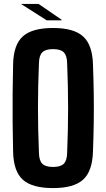

<svg xmlns="http://www.w3.org/2000/svg" viewBox="-20 -952 543 981"><path d="M251 9Q144 9 96.5 -34Q49 -77 47 -177Q45 -259 44.5 -330Q44 -401 44.5 -472Q45 -543 47 -624Q49 -723 96.5 -766Q144 -809 251 -809Q357 -809 404.5 -766Q452 -723 455 -624Q458 -542 459 -471Q460 -400 459 -329Q458 -258 455 -177Q452 -77 404.5 -34Q357 9 251 9ZM251 -99Q289 -99 305.5 -115Q322 -131 323 -170Q328 -291 328 -400Q328 -509 323 -630Q322 -669 305.5 -685Q289 -701 251 -701Q213 -701 196.5 -685Q180 -669 179 -630Q174 -510 174 -401Q174 -292 179 -170Q180 -131 196.5 -115Q213 -99 251 -99ZM90 -930V-932H177L295 -851V-848H219Z"/></svg>

Font: Big Shoulders Text ExtraBold
Style: Regular
Weight: 800
Designer: Patric King
Foundry: XO Type Co
Version: Version 1.000; ttfautohint (v1.8.2)